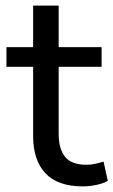

<svg xmlns="http://www.w3.org/2000/svg" viewBox="-20 -655 404 684"><path d="M275 9Q186 9 142 -37.5Q98 -84 98 -171V-417H3V-487H98V-635H189V-487H342V-417H189V-179Q189 -124 212 -96Q235 -68 288 -68Q304 -68 319.5 -71.5Q335 -75 349 -79L364 -11Q350 -2 324.5 3.5Q299 9 275 9Z"/></svg>

Font: Nunito Sans 12pt ExtraLight 12pt Medium
Style: Regular
Weight: 500
Version: Version 3.101;gftools[0.9.27]